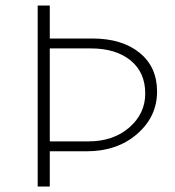

<svg xmlns="http://www.w3.org/2000/svg" viewBox="-20 -678 637 698"><path d="M316 -538Q423 -538 487 -486.5Q551 -435 551 -345Q551 -254 478.5 -191Q406 -128 295 -128H161V0H117V-658H161V-538ZM301 -164Q392 -164 450 -214.5Q508 -265 508 -338Q508 -415 454.5 -458.5Q401 -502 310 -502H161V-164Z"/></svg>

Font: EauTestInfant Light
Style: Regular
Weight: 300
Designer: Christian Thalmann (Catharsis Fonts)
Version: Version 0.001;PS 000.001;hotconv 1.0.88;makeotf.lib2.5.64775